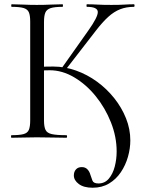

<svg xmlns="http://www.w3.org/2000/svg" viewBox="-20 -645 683 899"><path d="M413.8 234Q372.2 234 349 216.6Q325.8 199.2 325.8 176.4Q325.8 159.2 335.6 148.3Q345.4 137.4 362.8 137.4Q379.4 137.4 389.3 147.8Q399.2 158.2 403.2 173.2Q407.8 187.6 412.9 200.8Q418 214 440.8 214Q470.6 214 489.5 191.6Q508.4 169.2 517.3 134.9Q526.2 100.6 526.2 64.2Q526.2 -4.6 499.4 -72.2Q472.6 -139.8 428.1 -194.7Q383.6 -249.6 327.6 -282.8Q271.6 -316 213.2 -316Q201.6 -316 188.8 -315.5Q176 -315 163 -313L160 -330.6Q179.4 -332.8 196.3 -333.1Q213.2 -333.4 229.6 -333.4Q283.2 -333.4 335.8 -314.7Q388.4 -296 434.1 -262.7Q479.8 -229.4 514.8 -185.5Q549.8 -141.6 570 -91.1Q590.2 -40.6 590.2 12.6Q590.2 50.2 579.1 89.3Q568 128.4 545.9 161.3Q523.8 194.2 490.7 214.1Q457.6 234 413.8 234ZM33.8 0Q31.6 0 31.6 -6Q31.6 -12 33.8 -12Q70.8 -12 89.8 -17Q108.8 -22 115.1 -37Q121.4 -52 121.4 -81V-544Q121.4 -573 115.1 -587.5Q108.8 -602 90.3 -607.5Q71.8 -613 34.8 -613Q32.6 -613 32.6 -619Q32.6 -625 34.8 -625Q59.2 -625 89.2 -623.5Q119.2 -622 152 -622Q188.2 -622 218.5 -623.5Q248.8 -625 272.6 -625Q274.8 -625 274.8 -619Q274.8 -613 272.6 -613Q235.8 -613 217.2 -607Q198.6 -601 192.3 -586Q186 -571 186 -542V-81Q186 -52 193.1 -37Q200.2 -22 222.7 -17Q245.2 -12 291 -12Q294 -12 294 -6Q294 0 291 0Q263 0 228 -1Q193 -2 152 -2Q119.2 -2 88.7 -1Q58.2 0 33.8 0ZM286.2 -317 269 -326 393.4 -501.8Q439.2 -566.2 437.9 -589.6Q436.6 -613 387 -613Q385 -613 385 -619Q385 -625 387 -625Q411 -625 436.2 -623.5Q461.4 -622 501.4 -622Q541 -622 563.5 -623.5Q586 -625 607 -625Q610 -625 610 -619Q610 -613 607 -613Q571.6 -613 542.6 -601.7Q513.6 -590.4 486.5 -565.7Q459.4 -541 428.6 -501Z"/></svg>

Font: Cormorant Light
Style: Regular
Weight: 300
Designer: Christian Thalmann (Catharsis Fonts)
Foundry: Catharsis Fonts
Version: Version 4.000